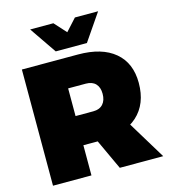

<svg xmlns="http://www.w3.org/2000/svg" viewBox="-130 -1017 986 1119"><g transform="rotate(-15 362.5 -457.0)"><path d="M389 -701Q532 -701 610 -635.5Q688 -570 688 -450Q688 -323 610 -252.5Q532 -182 389 -182H282V0H50V-701ZM389 -358Q427 -358 447.5 -380.5Q468 -403 468 -443Q468 -482 447.5 -503.5Q427 -525 389 -525H282V-358ZM330 -265H554L715 0H453ZM456 -752H268L157 -914H297L417 -782H307L427 -914H567Z"/></g></svg>

Font: Alexandria Black
Style: Regular
Weight: 900
Designer: Mohamed Gaber
Foundry: Kief Type Foundry
Version: Version 5.100